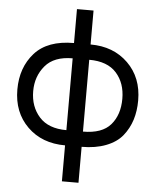

<svg xmlns="http://www.w3.org/2000/svg" viewBox="-60 -762 820 1013"><g transform="rotate(5 350.0 -256.0)"><path d="M585.9 -261.2Q585.9 -344.2 538.6 -397.5Q490.7 -451.2 394 -451.2V-70.8Q495.1 -70.8 540.5 -123.5Q585.9 -176.3 585.9 -261.2ZM113.8 -261.2Q113.8 -178.7 162.6 -124.5Q210.9 -70.8 306.2 -70.8V-451.2Q208 -451.2 161.1 -395.5Q113.8 -339.4 113.8 -261.2ZM29.8 -262.2Q29.8 -378.9 98.1 -455.6Q166.5 -532.2 306.2 -532.2V-711.9H394V-532.2Q515.6 -532.2 592.8 -456.5Q669.9 -380.9 669.9 -259.8Q669.9 -204.1 655.3 -157.2Q640.1 -109.4 609.4 -71.3Q578.6 -33.2 522.9 -11.7Q467.3 9.8 394 9.8V200.2H306.2V9.8Q183.6 9.8 106.9 -65.4Q29.8 -141.1 29.8 -262.2Z"/></g></svg>

Font: Miedinger*
Style: Book
Weight: 400
Version: Version 001.000